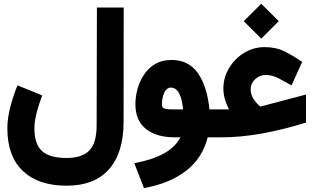

<svg xmlns="http://www.w3.org/2000/svg" viewBox="-20 -721 1659 1008"><path d="M201.7 -220.2Q185.5 -178.7 173.1 -131.8Q160.6 -85 160.6 -46.9Q160.6 35.2 200.4 71.8Q240.2 108.4 329.6 108.4Q411.1 108.4 449.2 68.8Q487.3 29.3 487.3 -62.5L488.8 -681.6H629.4L628.9 -81.5Q628.9 80.1 552.7 167Q476.6 253.9 329.1 253.9Q182.1 253.9 100.3 176.8Q18.6 99.6 18.6 -47.4Q18.6 -99.6 34.2 -159.7Q49.8 -219.7 71.8 -272.9Z M880.9 -406.2Q970.2 -406.2 1018.8 -337.2Q1067.4 -268.1 1079.6 -146.5H1109.9V0H1070.3Q1043 108.9 957.5 175.3Q872.1 241.7 735.8 266.6L685.1 135.7Q778.3 118.7 839.1 85.4Q899.9 52.2 927.2 0H897.9Q802.2 0 746.6 -43.7Q690.9 -87.4 690.9 -173.8Q690.9 -213.4 702.1 -254.2Q713.4 -294.9 736.3 -329.6Q759.3 -364.3 795.2 -385.3Q831.1 -406.2 880.9 -406.2ZM941.4 -146.5Q936 -194.3 926 -219Q916 -243.7 903.3 -252.4Q890.6 -261.2 876.5 -261.2Q861.3 -261.2 850.8 -247.6Q840.3 -233.9 835.2 -214.4Q830.1 -194.8 830.1 -176.3Q830.1 -166.5 832.8 -159.7Q835.4 -152.8 848.6 -149.7Q861.8 -146.5 893.1 -146.5Z M1259.8 -609.9 1351.6 -701.2 1443.4 -609.9 1351.6 -518.1ZM1152.8 -255.9Q1152.8 -314.5 1182.9 -364Q1212.9 -413.6 1262 -443.6Q1311 -473.6 1369.1 -473.6Q1429.2 -473.6 1474.9 -450.7Q1520.5 -427.7 1566.4 -396L1510.7 -272.9Q1480 -290.5 1444.3 -309.1Q1408.7 -327.6 1374.5 -327.6Q1344.7 -327.6 1320.3 -305.7Q1295.9 -283.7 1295.9 -252Q1295.9 -223.6 1312.7 -199Q1329.6 -174.3 1347.2 -161.6Q1349.1 -162.1 1351.1 -162.6L1586.4 -224.6V-77.6Q1468.3 -40.5 1356.4 -20.3Q1244.6 0 1141.6 0H1090.3V-146.5H1182.1Q1169.4 -171.4 1161.1 -199Q1152.8 -226.6 1152.8 -255.9Z"/></svg>

Font: Vazir Black FD
Style: Black-FD
Weight: 900
Designer: Saber Rastikerdar
Foundry: Saber Rastikerdar
Version: Version 30.0.0